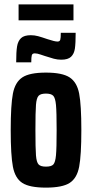

<svg xmlns="http://www.w3.org/2000/svg" viewBox="-20 -850 421 878"><path d="M29 -255Q29 -370 39 -422Q49 -474 82 -496Q115 -518 190 -518Q265 -518 298.5 -496Q332 -474 342 -422Q352 -370 352 -255Q352 -140 342 -87.5Q332 -35 298.5 -13.5Q265 8 190 8Q115 8 82 -13.5Q49 -35 39 -87.5Q29 -140 29 -255ZM239 -255Q239 -338 236 -370Q233 -402 223.5 -412Q214 -422 190 -422Q166 -422 156.5 -412Q147 -402 144.5 -370.5Q142 -339 142 -255Q142 -171 144.5 -139.5Q147 -108 156.5 -98Q166 -88 190 -88Q215 -88 224 -98Q233 -108 236 -140Q239 -172 239 -255ZM121 -689Q138 -689 154.5 -684.5Q171 -680 197 -671Q230 -660 243 -660Q253 -660 255.5 -668Q258 -676 258 -700H326Q326 -652 322.5 -628Q319 -604 305 -590.5Q291 -577 260 -577Q243 -577 226 -581.5Q209 -586 185 -594Q181 -595 165.5 -600.5Q150 -606 139 -606Q128 -606 125.5 -597.5Q123 -589 123 -565H54Q54 -613 58 -637.5Q62 -662 76 -675.5Q90 -689 121 -689ZM65 -830H316V-757H65Z"/></svg>

Font: Saira ExtraCondensed
Style: Bold
Weight: 700
Width: 2
Designer: Hector Gatti with collaboration of the Omnibus-Type team
Foundry: Omnibus-Type
Version: Version 0.072; ttfautohint (v1.8)